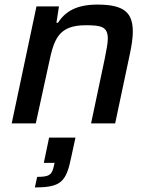

<svg xmlns="http://www.w3.org/2000/svg" viewBox="-20 -538 654 837"><path d="M139 -510 31 0H136L193 -261C215 -365 233 -428 354 -428C423 -428 450 -421 450 -369C450 -350 444 -320 437 -284L377 0H482L546 -302C554 -339 559 -374 559 -399C559 -480 525 -518 405 -518C315 -518 265 -489 233 -439H226L237 -510ZM142 233 132 279C247 279 269 254 291 145L309 62H194L171 172H218L214 189C206 226 192 233 142 233Z"/></svg>

Font: Saira UNSAM Medium Italic
Style: Regular
Weight: 500
Italic angle: -12°
Designer: Hector Gatti with collaboration of the Omnibus-Type team
Foundry: Omnibus-Type
Version: Version 0.072;PS 000.072;hotconv 1.0.88;makeotf.lib2.5.64775